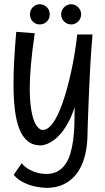

<svg xmlns="http://www.w3.org/2000/svg" viewBox="-20 -678 504 923"><path d="M424.8 -512.2Q421.9 -478 418.9 -438.2Q416 -398.4 413.8 -356.9Q411.6 -315.4 409.7 -273.4Q407.7 -231.4 406.2 -192.9Q402.3 -102.1 399.9 -9.8Q397.5 41 384.5 84Q371.6 127 347.4 158.2Q323.2 189.5 287.6 207.3Q252 225.1 204.1 225.1Q173.3 224.1 144 217.3Q131.3 214.4 118.2 209.7Q105 205.1 92 198.5Q79.1 191.9 67.1 182.9Q55.2 173.8 45.9 162.1L84 106.9Q100.1 125.5 118.7 135.7Q137.2 146 154.1 150.9Q170.9 155.8 184.1 157Q197.3 158.2 202.1 158.2Q233.9 158.2 256.6 145.8Q279.3 133.3 294.4 111.6Q309.6 89.8 318.4 59.8Q327.1 29.8 331.8 -5.1Q336.4 -40 337.6 -78.9Q338.9 -117.7 338.9 -157.2V-163.1Q324.2 -118.2 306.9 -87.2Q289.6 -56.2 272 -35.6Q254.4 -15.1 237.8 -3.7Q221.2 7.8 208 13.2Q194.8 18.6 185.8 19.8Q176.8 21 174.8 21Q138.2 21 113.3 0.7Q88.4 -19.5 73.2 -57.6Q58.1 -95.7 51.5 -150.4Q44.9 -205.1 44.9 -273.9Q44.9 -329.1 48.3 -391.6Q51.8 -454.1 58.1 -524.9L147 -518.1Q134.3 -431.6 128.7 -366.9Q123 -302.2 123 -253.9Q123 -205.1 127.2 -171.4Q131.3 -137.7 137.7 -115.2Q144 -92.8 151.6 -80.3Q159.2 -67.9 166 -61.8Q172.9 -55.7 178.2 -54.4Q183.6 -53.2 185.1 -53.2Q203.6 -53.2 220.5 -70.3Q237.3 -87.4 252.2 -115.7Q267.1 -144 280 -180.9Q293 -217.8 303.7 -257.8Q314.5 -297.9 323 -337.9Q331.5 -377.9 337.4 -412.6Q343.3 -447.3 346.7 -473.4Q350.1 -499.5 351.1 -512.2ZM370.1 -609.4Q370.1 -599.1 366.2 -590.1Q362.3 -581.1 355.7 -574.5Q349.1 -567.9 340.6 -564.2Q332 -560.5 322.3 -560.5Q312.5 -560.5 303.7 -564.2Q294.9 -567.9 288.3 -574.5Q281.7 -581.1 277.8 -590.1Q273.9 -599.1 273.9 -609.4Q273.9 -619.1 277.8 -627.9Q281.7 -636.7 288.3 -643.3Q294.9 -649.9 303.7 -653.8Q312.5 -657.7 322.3 -657.7Q332 -657.7 340.6 -653.8Q349.1 -649.9 355.7 -643.3Q362.3 -636.7 366.2 -627.9Q370.1 -619.1 370.1 -609.4ZM219.2 -609.4Q219.2 -588.4 205.3 -574.5Q191.4 -560.5 170.9 -560.5Q151.4 -560.5 137.7 -574.5Q124 -588.4 124 -609.4Q124 -619.1 127.7 -627.9Q131.3 -636.7 137.7 -643.3Q144 -649.9 152.6 -653.8Q161.1 -657.7 170.9 -657.7Q181.2 -657.7 189.9 -653.8Q198.7 -649.9 205.3 -643.3Q211.9 -636.7 215.6 -627.9Q219.2 -619.1 219.2 -609.4Z"/></svg>

Font: Englebert
Style: Regular
Weight: 400
Designer: Astigmatic (AOETI)
Foundry: Astigmatic (AOETI)
Version: Version 1.000